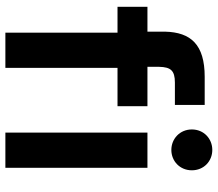

<svg xmlns="http://www.w3.org/2000/svg" viewBox="-68 -742 810 714"><g transform="rotate(90 337.0 -385.0)"><path d="M97.7 -593.8V-528.3H5.4V-417H101.6V0H232.4V-417H375V-528.3H228.5V-571.8C229.5 -614.3 241.7 -630.4 287.1 -630.4H370.1V-741.2H265.6C145.5 -741.2 100.1 -689.5 97.7 -593.8ZM461.4 -693.4C461.4 -648.9 496.1 -617.2 537.6 -617.2C579.1 -617.2 613.3 -648.9 613.3 -693.4C613.3 -738.3 579.1 -769.5 537.6 -769.5C496.1 -769.5 461.4 -738.3 461.4 -693.4ZM473.1 0H604V-528.3H473.1Z"/></g></svg>

Font: Faust Sans Bold
Style: Regular
Weight: 700
Designer: Andreas Faust
Version: Version 1.003;Glyphs 3.1.2 (3151)